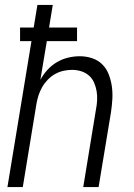

<svg xmlns="http://www.w3.org/2000/svg" viewBox="-20 -755 540 775"><path d="M10 0 107 -589H61V-644H116L131 -735H193L178 -644H291V-589H169L143 -433Q155 -455 172 -473.5Q189 -492 210.5 -504.5Q232 -517 255.5 -522.5Q279 -528 302 -528Q328 -528 352 -520Q376 -512 393 -495Q410 -478 419 -454.5Q428 -431 431.5 -406Q435 -381 433.5 -355Q432 -329 428 -302L378 0H316L367 -311Q371 -331 372 -350Q373 -369 370 -387Q367 -405 359.5 -422Q352 -439 338.5 -450.5Q325 -462 307.5 -467.5Q290 -473 271 -473Q253 -473 235.5 -469Q218 -465 202 -456Q186 -447 172.5 -433Q159 -419 150 -403Q141 -387 135.5 -370Q130 -353 127 -335L72 0Z"/></svg>

Font: Iosevka Curly Light
Style: Italic
Weight: 300
Italic angle: -9°
Monospace: yes
Designer: Belleve Invis
Foundry: Belleve Invis
Version: Version 22.1.2; ttfautohint (v1.8.4)